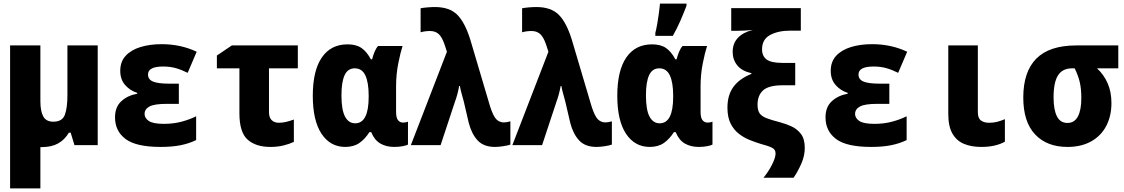

<svg xmlns="http://www.w3.org/2000/svg" viewBox="-20 -805 6233 1065"><path d="M211 11Q207 11 204 11V240H36V-553H204V-244Q204 -188 220 -159Q236 -130 276 -130Q326 -130 340 -169Q354 -208 354 -277V-553H522V0H393L372 -69H362Q339 -30 302.5 -9.5Q266 11 211 11Z M871 10Q735 10 676.5 -34Q618 -78 618 -154Q618 -212 653.5 -244Q689 -276 741 -285V-290Q702 -302 674.5 -333Q647 -364 647 -412Q647 -463 677 -495.5Q707 -528 759 -544Q811 -560 877 -560Q982 -560 1071 -518L1021 -401Q987 -418 955.5 -427Q924 -436 885 -436Q801 -436 801 -392Q801 -364 829 -352.5Q857 -341 917 -341H972V-229H907Q835 -229 808.5 -214Q782 -199 782 -173Q782 -150 805.5 -134Q829 -118 890 -118Q942 -118 987 -130Q1032 -142 1068 -160V-28Q1029 -9 982 0.5Q935 10 871 10Z M1480 10Q1399 10 1353.5 -30.5Q1308 -71 1308 -176V-426H1183V-497L1266 -553H1632V-426H1472V-183Q1472 -153 1487 -138.5Q1502 -124 1527 -124Q1547 -124 1567.5 -129Q1588 -134 1610 -142V-18Q1585 -6 1552 2Q1519 10 1480 10Z M1895 10Q1812 10 1763.5 -63Q1715 -136 1715 -274Q1715 -413 1765 -486Q1815 -559 1908 -559Q1956 -559 1985.5 -538.5Q2015 -518 2037 -476H2044Q2049 -496 2057 -516Q2065 -536 2077 -550H2213Q2201 -513 2189 -452.5Q2177 -392 2177 -326V-185Q2177 -151 2188 -138Q2199 -125 2216 -125Q2231 -125 2243 -130V-3Q2237 1 2215.5 5.5Q2194 10 2167 10Q2122 10 2089.5 -9Q2057 -28 2039 -72H2029Q2005 -34 1973.5 -12Q1942 10 1895 10ZM1950 -121Q2025 -121 2025 -268V-274Q2025 -348 2006.5 -387Q1988 -426 1948 -426Q1909 -426 1891.5 -388Q1874 -350 1874 -276Q1874 -195 1894 -158Q1914 -121 1950 -121Z M2726 10Q2663 10 2629.5 -26Q2596 -62 2580 -124L2553 -240Q2546 -267 2540 -288Q2534 -309 2531 -328H2527Q2518 -279 2504 -242L2424 0H2259L2459 -518L2446 -558Q2432 -599 2413.5 -616Q2395 -633 2365 -633Q2338 -633 2313 -626V-759Q2326 -762 2350 -764Q2374 -766 2392 -766Q2473 -766 2516 -723.5Q2559 -681 2589 -584L2699 -213Q2717 -158 2734.5 -142Q2752 -126 2775 -126Q2791 -126 2811 -132V-3Q2798 2 2771.5 6Q2745 10 2726 10Z M3289 10Q3226 10 3192.5 -26Q3159 -62 3143 -124L3116 -240Q3109 -267 3103 -288Q3097 -309 3094 -328H3090Q3081 -279 3067 -242L2987 0H2822L3022 -518L3009 -558Q2995 -599 2976.5 -616Q2958 -633 2928 -633Q2901 -633 2876 -626V-759Q2889 -762 2913 -764Q2937 -766 2955 -766Q3036 -766 3079 -723.5Q3122 -681 3152 -584L3262 -213Q3280 -158 3297.5 -142Q3315 -126 3338 -126Q3354 -126 3374 -132V-3Q3361 2 3334.5 6Q3308 10 3289 10Z M3584 10Q3501 10 3452.5 -63Q3404 -136 3404 -274Q3404 -413 3454 -486Q3504 -559 3597 -559Q3645 -559 3674.5 -538.5Q3704 -518 3726 -476H3733Q3738 -496 3746 -516Q3754 -536 3766 -550H3902Q3890 -513 3878 -452.5Q3866 -392 3866 -326V-185Q3866 -151 3877 -138Q3888 -125 3905 -125Q3920 -125 3932 -130V-3Q3926 1 3904.5 5.5Q3883 10 3856 10Q3811 10 3778.5 -9Q3746 -28 3728 -72H3718Q3694 -34 3662.5 -12Q3631 10 3584 10ZM3639 -121Q3714 -121 3714 -268V-274Q3714 -348 3695.5 -387Q3677 -426 3637 -426Q3598 -426 3580.5 -388Q3563 -350 3563 -276Q3563 -195 3583 -158Q3603 -121 3639 -121ZM3615 -622Q3620 -641 3625.5 -671.5Q3631 -702 3635 -733.5Q3639 -765 3641 -785H3788V-773Q3773 -734 3755 -692Q3737 -650 3712 -606H3615Z M4215 181Q4244 145 4263 107Q4282 69 4282 46Q4282 24 4261.5 14Q4241 4 4199 -7Q4170 -16 4138.5 -28.5Q4107 -41 4079 -62.5Q4051 -84 4033 -119Q4015 -154 4015 -208Q4015 -278 4048.5 -323.5Q4082 -369 4148 -395V-399Q4095 -411 4069.5 -442.5Q4044 -474 4044 -517Q4044 -564 4073 -595Q4102 -626 4156 -639Q4139 -637 4112 -635.5Q4085 -634 4062 -634H4036V-760H4422V-635H4363Q4297 -635 4252 -611Q4207 -587 4207 -531Q4207 -494 4232.5 -475Q4258 -456 4322 -456H4391V-332H4322Q4244 -332 4213 -304Q4182 -276 4182 -224Q4182 -193 4193.5 -176.5Q4205 -160 4232 -149.5Q4259 -139 4306 -127Q4336 -119 4368 -105Q4400 -91 4422 -63Q4444 -35 4444 15Q4444 58 4426 100Q4408 142 4382 181Z M4812 10Q4676 10 4617.5 -34Q4559 -78 4559 -154Q4559 -212 4594.5 -244Q4630 -276 4682 -285V-290Q4643 -302 4615.5 -333Q4588 -364 4588 -412Q4588 -463 4618 -495.5Q4648 -528 4700 -544Q4752 -560 4818 -560Q4923 -560 5012 -518L4962 -401Q4928 -418 4896.5 -427Q4865 -436 4826 -436Q4742 -436 4742 -392Q4742 -364 4770 -352.5Q4798 -341 4858 -341H4913V-229H4848Q4776 -229 4749.5 -214Q4723 -199 4723 -173Q4723 -150 4746.5 -134Q4770 -118 4831 -118Q4883 -118 4928 -130Q4973 -142 5009 -160V-28Q4970 -9 4923 0.5Q4876 10 4812 10Z M5423 10Q5368 10 5327 -7Q5286 -24 5263 -64Q5240 -104 5240 -173V-553H5404V-183Q5404 -149 5421.5 -136.5Q5439 -124 5466 -124Q5490 -124 5510 -129Q5530 -134 5554 -144V-19Q5529 -5 5496.5 2.5Q5464 10 5423 10Z M5901 10Q5787 10 5721.5 -59.5Q5656 -129 5656 -264Q5656 -407 5728.5 -480Q5801 -553 5950 -553H6183V-426H6065Q6103 -391 6124 -343Q6145 -295 6145 -233Q6145 -162 6116.5 -107Q6088 -52 6033 -21Q5978 10 5901 10ZM5901 -123Q5940 -123 5959 -159Q5978 -195 5978 -261Q5978 -313 5969 -350.5Q5960 -388 5941 -426H5927Q5874 -426 5849 -387.5Q5824 -349 5824 -265Q5824 -197 5842.5 -160Q5861 -123 5901 -123Z"/></svg>

Font: Noto Sans Mono SemiCondensed Black
Style: Regular
Weight: 900
Width: 4
Designer: Monotype Design Team
Foundry: Monotype Imaging Inc.
Version: Version 2.014; ttfautohint (v1.8.4.7-5d5b)